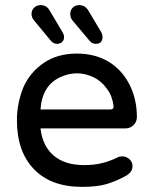

<svg xmlns="http://www.w3.org/2000/svg" viewBox="-20 -747 593 749"><path d="M203 -576Q190 -576 180 -586L113 -667Q103 -679 103 -692Q103 -708 113.5 -717.5Q124 -727 138 -727Q162 -727 173 -707L223 -623Q226 -618 228 -613Q230 -608 230 -603Q230 -590 222 -583Q214 -576 203 -576ZM353 -576Q341 -576 331 -586L263 -667Q254 -678 254 -692Q254 -708 264 -717.5Q274 -727 289 -727Q311 -727 324 -707L374 -623Q380 -613 380 -603Q380 -576 353 -576ZM300 -18Q179 -18 112.5 -87Q46 -156 46 -278Q46 -312 52.5 -344Q59 -376 71 -406Q97 -465 150.5 -501.5Q204 -538 280 -538Q352 -538 406 -505Q458 -472 486 -415.5Q514 -359 514 -291Q514 -272 501 -259Q488 -246 468 -246H138Q146 -177 189.5 -140Q233 -103 308 -103Q349 -103 379.5 -111Q410 -119 439 -133Q446 -137 457 -137Q473 -137 485 -126Q497 -115 497 -98Q497 -76 471 -61Q433 -40 396 -29Q359 -18 300 -18ZM138 -320H411Q424 -320 423 -333Q418 -373 399 -398Q377 -430 345 -445.5Q313 -461 280 -461Q248 -461 215 -446Q144 -413 138 -320Z"/></svg>

Font: Huninn
Style: Regular
Weight: 400
Designer: justfont
Foundry: justfont
Version: Version 1.003